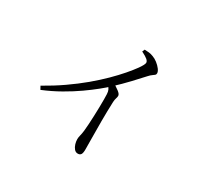

<svg xmlns="http://www.w3.org/2000/svg" viewBox="-162 -988 1324 1253"><g transform="rotate(30 500.0 -362.0)"><path d="M585.5 -746.3 593.5 -764.7Q610.1 -764.3 626.4 -762.6Q642.6 -760.8 658.3 -754.4Q677.7 -747.8 696.6 -733.1Q715.6 -718.4 728.4 -701.4Q741.1 -684.4 741.1 -671.3Q741.1 -662.2 735.5 -657.3Q729.9 -652.3 719.8 -645.7Q709.6 -639.1 695.6 -623.5Q665.6 -590.3 622.9 -544.8Q580.2 -499.4 523.1 -446Q502.7 -427 466 -397.1Q429.3 -367.2 379.2 -331.9Q329.1 -296.5 267.2 -261.2Q205.3 -225.8 135.3 -196.9L122.1 -221Q198.1 -263.7 264 -309.5Q329.9 -355.3 385.8 -402Q441.6 -448.8 486.2 -492.9Q530.7 -537 563.8 -575.4Q596.9 -613.8 618.3 -643.7Q645.1 -681.6 645.1 -695.3Q645.1 -707.1 631.4 -718.7Q617.7 -730.2 585.5 -746.3ZM494.9 -453.3 525.4 -479.4Q551.8 -462 573.3 -446.2Q594.7 -430.3 594.7 -416.7Q594.7 -407.3 590.6 -395.5Q586.5 -383.7 585.5 -365.5Q582.7 -292.8 582.6 -221.7Q582.6 -150.6 583.4 -94Q584.2 -37.4 584.2 -7Q584.2 20.6 577 31.1Q569.7 41.6 553.9 41.6Q537.9 41.6 526.7 28.4Q515.5 15.3 509.9 -3.6Q504.4 -22.5 504.4 -38.8Q504.4 -53 508.7 -68.9Q513 -84.7 516 -109.5Q518.4 -130.1 520.1 -160.6Q521.8 -191.1 523.3 -225.1Q524.8 -259.1 525.3 -291.9Q525.8 -324.6 525.8 -350.6Q525.8 -376.6 525 -389.6Q524.2 -408.7 518.3 -421.4Q512.4 -434.1 494.9 -453.3Z"/></g></svg>

Font: Source Han Serif JP VF
Style: Regular
Weight: 250
Designer: Ryoko NISHIZUKA 西塚涼子 (kana & ideographs); Frank Grießhammer (Latin, Greek & Cyrillic); Wenlong ZHANG 张文龙 (bopomofo); San
Foundry: Adobe
Version: Version 2.001;hotconv 1.1.0;makeotfexe 2.6.0